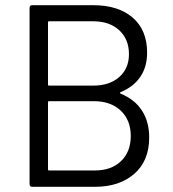

<svg xmlns="http://www.w3.org/2000/svg" viewBox="-20 -720 667 740"><path d="M445 -359Q499 -337 527 -294Q555 -251 555 -190Q555 -100 497.5 -50Q440 0 346 0H104Q94 0 94 -10V-690Q94 -700 104 -700H339Q436 -700 491.5 -652Q547 -604 547 -517Q547 -462 520.5 -423.5Q494 -385 445 -365Q440 -362 445 -359ZM165 -634V-394Q165 -390 169 -390H339Q402 -390 439.5 -423Q477 -456 477 -511Q477 -569 439.5 -603.5Q402 -638 339 -638H169Q165 -638 165 -634ZM484 -196Q484 -257 445.5 -293.5Q407 -330 342 -330H169Q165 -330 165 -326V-67Q165 -63 169 -63H346Q409 -63 446.5 -99Q484 -135 484 -196Z"/></svg>

Font: Amber EN
Style: Regular
Weight: 400
Designer: Jeremy Tribby
Foundry: Tribby Type Co.
Version: Version 1.403 November 24, 2021